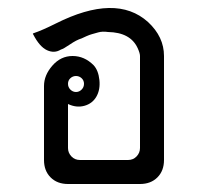

<svg xmlns="http://www.w3.org/2000/svg" viewBox="-20 -460 520 480"><path d="M184 -264.5Q178 -270 170 -270Q162 -270 156 -264.5Q150 -259 150 -250.5Q150 -242 156 -236Q162 -230 170 -230Q178 -230 184 -236Q190 -242 190 -250.5Q190 -259 184 -264.5ZM350 -405Q390 -368 390 -320V-60Q390 -33 373.5 -16.5Q357 0 330 0H150Q123 0 106.5 -16.5Q90 -33 90 -60V-245Q90 -272 111 -296Q132 -320 161.5 -320Q191 -320 214 -297Q226 -284 228.5 -260Q231 -236 221 -218.5Q211 -201 191 -195.5Q171 -190 150 -200V-90Q150 -78 158.5 -69Q167 -60 180 -60H300Q313 -60 321.5 -69Q330 -78 330 -90V-320Q330 -327 324 -340Q306 -379 250 -380Q236 -382 225.5 -379Q215 -376 209.5 -374.5Q204 -373 196 -369.5Q188 -366 184 -364Q171 -360 155 -349Q139 -338 132 -336Q116 -326 97.5 -334.5Q79 -343 63 -374Q61 -376 64 -377Q85 -384 119 -401Q270 -477 350 -405Z"/></svg>

Font: SOV_Station
Style: Book
Weight: 400
Version: Version 1.00